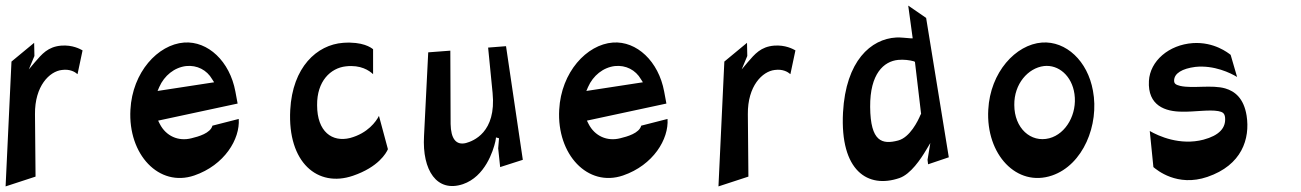

<svg xmlns="http://www.w3.org/2000/svg" viewBox="-41 -709 4650 686"><path d="M-21 -43 86 -78 84 -301C83 -402 136 -454 180 -459C209 -463 227 -452 236 -444L254 -529C245 -534 218 -549 178 -546C130 -542 109 -516 83 -486L62 -461L82 -509L81 -556L0 -489Z M425 -317C416 -157 527 -39 653 -82C761 -119 817 -212 812 -284L718 -260C711 -233 668 -221 643 -215C596 -203 552 -223 530 -266L524 -278L808 -339L800 -382C780 -490 702 -563 617 -557C523 -550 432 -451 425 -317ZM522 -384 528 -398C546 -439 582 -468 624 -473C663 -477 698 -459 717 -426L724 -415Z M996 -316C986 -128 1094 -38 1220 -81C1311 -112 1339 -162 1345 -176L1313 -295C1303 -275 1273 -233 1210 -216C1146 -200 1092 -238 1092 -333C1091 -419 1140 -466 1195 -472C1248 -478 1278 -457 1292 -444V-533C1285 -539 1255 -561 1185 -556C1091 -549 1004 -469 996 -316Z M1474 -223C1467 -100 1520 -20 1613 -51C1692 -78 1721 -169 1729 -204C1731 -213 1731 -218 1731 -218L1742 -215L1739 -179L1746 -112L1827 -138L1767 -544L1703 -539L1719 -377C1733 -235 1649 -205 1624 -198C1588 -189 1570 -214 1569 -266L1568 -528L1489 -522Z M1957 -317C1948 -157 2059 -39 2185 -82C2293 -119 2349 -212 2344 -284L2250 -260C2243 -233 2200 -221 2175 -215C2128 -203 2084 -223 2062 -266L2056 -278L2340 -339L2332 -382C2312 -490 2234 -563 2149 -557C2055 -550 1964 -451 1957 -317ZM2054 -384 2060 -398C2078 -439 2114 -468 2156 -473C2195 -477 2230 -459 2249 -426L2256 -415Z M2526 -43 2633 -78 2631 -301C2630 -402 2683 -454 2727 -459C2756 -463 2774 -452 2783 -444L2801 -529C2792 -534 2765 -549 2725 -546C2677 -542 2656 -516 2630 -486L2609 -461L2629 -509L2628 -556L2547 -489Z M2971 -307C2960 -98 3060 -34 3173 -73C3213 -87 3249 -141 3268 -173L3283 -198L3273 -138L3275 -122L3349 -147L3268 -645L3204 -689L3220 -572H3214C3197 -573 3176 -576 3161 -575C3071 -570 2981 -492 2971 -307ZM3068 -327C3067 -446 3117 -490 3168 -495C3188 -497 3210 -494 3224 -490L3228 -488L3250 -302L3248 -299C3239 -277 3210 -218 3168 -207C3111 -192 3069 -202 3068 -327Z M3490 -317C3481 -157 3592 -39 3718 -82C3829 -120 3887 -263 3864 -385C3845 -491 3768 -563 3682 -557C3588 -550 3497 -451 3490 -317ZM3583 -334C3582 -409 3632 -466 3689 -473C3741 -479 3789 -438 3798 -373C3808 -303 3769 -231 3708 -215C3642 -198 3583 -251 3583 -334Z M4064 -420C4059 -331 4123 -310 4183 -310C4227 -309 4279 -318 4312 -312C4327 -309 4334 -305 4336 -290C4340 -252 4315 -225 4259 -210C4175 -188 4098 -223 4067 -241L4080 -112C4092 -102 4165 -40 4273 -77C4396 -119 4426 -213 4413 -296C4403 -358 4371 -383 4337 -393C4289 -407 4221 -392 4176 -402C4160 -406 4154 -410 4154 -421C4154 -447 4183 -464 4230 -470C4297 -477 4356 -448 4379 -434L4356 -513C4347 -520 4297 -560 4221 -555C4135 -549 4068 -491 4064 -420Z"/></svg>

Font: Charger Slice
Style: Regular
Weight: 400
Designer: Jasper
Foundry: Cannot Into Space Fonts
Version: Version 1.1